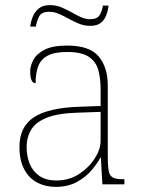

<svg xmlns="http://www.w3.org/2000/svg" viewBox="-20 -720 557 750"><path d="M197 10Q158 10 126 -6.5Q94 -23 75 -58Q56 -93 56 -146Q56 -225 112.5 -262Q169 -299 290 -303L373 -306V-371Q373 -414 364 -446.5Q355 -479 327 -498Q299 -517 242 -517Q193 -517 166 -502.5Q139 -488 129 -460.5Q119 -433 119 -395Q109 -395 103.5 -406Q98 -417 98 -441Q98 -462 110 -485.5Q122 -509 153.5 -525.5Q185 -542 242 -542Q330 -542 365.5 -499.5Q401 -457 401 -386V-110Q401 -73 404.5 -53.5Q408 -34 420 -27Q432 -20 459 -20H466V0H380L374 -104H372Q361 -83 338.5 -56Q316 -29 281 -9.5Q246 10 197 10ZM201 -15Q250 -15 288.5 -40Q327 -65 350 -101Q373 -137 373 -170V-283L287 -280Q209 -278 165 -261Q121 -244 102.5 -214.5Q84 -185 84 -145Q84 -111 95.5 -81.5Q107 -52 133 -33.5Q159 -15 201 -15ZM332 -619Q309 -619 288.5 -627.5Q268 -636 249 -646.5Q230 -657 211 -665.5Q192 -674 172 -674Q142 -674 132.5 -655Q123 -636 120 -616H98Q100 -634 107.5 -653.5Q115 -673 131 -686.5Q147 -700 174 -700Q199 -700 219.5 -691.5Q240 -683 258.5 -672.5Q277 -662 295 -653.5Q313 -645 332 -645Q360 -645 369.5 -661.5Q379 -678 382 -698H404Q402 -679 395 -660.5Q388 -642 373.5 -630.5Q359 -619 332 -619Z"/></svg>

Font: Noto Rashi Hebrew Thin
Style: Regular
Weight: 250
Version: Version 1.006